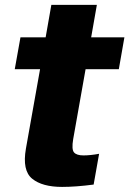

<svg xmlns="http://www.w3.org/2000/svg" viewBox="-20 -746 522 774"><path d="M230.5 7.5Q150.5 7.5 109.8 -25.5Q69 -58.5 84.5 -147L141.5 -467H39.5L62.5 -595.5H164L187 -726.5H370.5L347.5 -595.5H481.5L459 -467H325L275 -185Q268 -143.5 278.5 -131.5Q289 -119.5 316.5 -119.5Q344 -119.5 379.5 -126L357.5 -2Q285.5 7.5 230.5 7.5Z"/></svg>

Font: Anybody ExtraBold
Style: Italic
Weight: 800
Italic angle: -10°
Designer: Tyler Finck
Foundry: Etcetera Type Company
Version: Version 1.010; ttfautohint (v1.8.3) -l 8 -r 50 -G 200 -x 14 